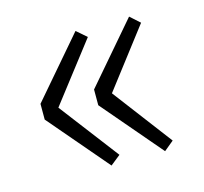

<svg xmlns="http://www.w3.org/2000/svg" viewBox="-69 -556 588 554"><g transform="rotate(-15 225.0 -279.0)"><path d="M200 -78 48 -256V-303L200 -480L230 -454L95 -279L230 -102ZM360 -78 208 -256V-303L360 -480L389 -454L255 -279L389 -102Z"/></g></svg>

Font: Noto Sans Korean Light
Style: Regular
Weight: 300
Designer: Ryoko NISHIZUKA  (kana & ideographs); Paul D. Hunt (Latin, Greek & Cyrillic); Wenlong ZHANG  (bopomofo); Sandoll Communi
Foundry: Adobe Systems Incorporated
Version: Version 1.000;PS 1;hotconv 1.0.78;makeotf.lib2.5.61930